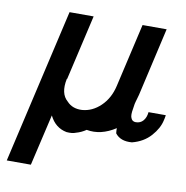

<svg xmlns="http://www.w3.org/2000/svg" viewBox="-74 -542 753 777"><g transform="rotate(10 303.0 -153.5)"><path d="M4 164 150 -471H248H249L188 -206Q188 -203 186 -203Q173 -141 206 -113Q229 -88 268 -90Q310 -93 344 -125.5Q378 -158 390 -210L450 -471H549L485 -191Q482 -182 480 -173Q478 -168 476.5 -161Q475 -154 474 -151Q472 -139 471 -131Q466 -104 471 -93Q476 -79 491 -79Q510 -79 521.5 -92.5Q533 -106 535 -128H606Q604 -114 602 -107Q595 -73 566 -40.5Q537 -8 490 4Q443 8 421 -21Q420 -27 420 -33V-42Q360 -3 301 -14Q282 -1 260 5Q246 11 222 9Q175 0 152 -47L103 164Z"/></g></svg>

Font: Coval
Style: Italic
Weight: 400
Foundry: Context Ltd
Version: Version 001.000